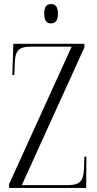

<svg xmlns="http://www.w3.org/2000/svg" viewBox="-20 -931 481 951"><path d="M232 -815C255 -815 267 -829 267 -863C267 -897 255 -911 232 -911C211 -911 199 -897 199 -863C199 -829 211 -815 232 -815ZM25 0H407L408 -155H398L396 -99C394 -34 377 -14 313 -14H88L398 -696V-714H46L41 -560H51L53 -614C55 -679 69 -700 137 -700H335L25 -19Z"/></svg>

Font: Noto Serif Display ExtraCondensed Light
Style: Regular
Weight: 300
Width: 2
Designer: Monotype Design Team
Foundry: Monotype Imaging Inc.
Version: Version 2.009